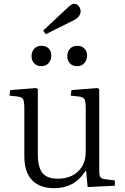

<svg xmlns="http://www.w3.org/2000/svg" viewBox="-20 -976 655 1010"><path d="M266 14Q190 14 149 -28Q108 -70 108 -155V-406Q108 -439 102.5 -452Q97 -465 74 -468L30 -473L34 -502L170 -513L179 -507V-165Q179 -97 203 -66.5Q227 -36 284 -36Q350 -36 390.5 -74Q431 -112 431 -178V-406Q431 -439 425.5 -452Q420 -465 397 -468L352 -473L356 -502L492 -513L502 -507V-79Q502 -54 508 -44.5Q514 -35 534 -33L584 -27V1L441 8L433 -78H431Q398 -28 357 -7Q316 14 266 14ZM221 -796 207 -815 333 -933Q356 -956 370 -956Q385 -956 394.5 -943.5Q404 -931 404 -917Q404 -888 367 -869ZM386 -628Q361 -628 347.5 -643Q334 -658 334 -681Q334 -704 348 -719.5Q362 -735 386 -735Q410 -735 424 -721Q438 -707 438 -684Q438 -661 424 -644.5Q410 -628 386 -628ZM197 -628Q173 -628 159.5 -643Q146 -658 146 -681Q146 -704 160 -719.5Q174 -735 198 -735Q222 -735 236 -721Q250 -707 250 -684Q250 -661 236 -644.5Q222 -628 197 -628Z"/></svg>

Font: Literata 36pt Light
Style: Regular
Weight: 300
Designer: Latin by Veronika Burian and Jose Scaglione. Greek by Irene Vlachou. Cyrillic by Vera Evstafieva.
Foundry: TypeTogether
Version: Version 3.002